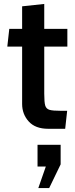

<svg xmlns="http://www.w3.org/2000/svg" viewBox="-20 -642 381 972"><path d="M92 -116V-406H17L27 -496H92V-610L204 -622V-496H321V-406H204V-168Q204 -124 209 -107.5Q214 -91 230.5 -86Q247 -81 290 -81H320L310 10H224Q159 10 125.5 -27Q92 -64 92 -116ZM174 310 212 201H170V91H287V190L229 310Z"/></svg>

Font: Cabin SemiBold
Style: Regular
Weight: 600
Designer: Pablo Impallari
Foundry: Pablo Impallari. http://www.impallari.com Igino Marini. http://www.ikern.com
Version: Version 2.200